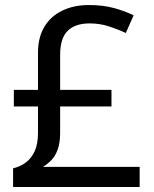

<svg xmlns="http://www.w3.org/2000/svg" viewBox="-20 -743 612 763"><path d="M334 -723Q389 -723 433 -711Q477 -699 511 -682L480 -612Q450 -626 413.5 -638Q377 -650 336 -650Q279 -650 249 -620.5Q219 -591 219 -525V-386H423V-320H219V-216Q219 -176 209.5 -149.5Q200 -123 184.5 -107Q169 -91 151 -80H535V0H32V-74Q61 -81 83 -97.5Q105 -114 118 -142.5Q131 -171 131 -215V-320H35V-386H131V-534Q131 -594 156 -636Q181 -678 227 -700.5Q273 -723 334 -723Z"/></svg>

Font: Noto Sans Georgian
Style: Regular
Weight: 400
Designer: Monotype Design Team, Akaki Razmadze
Foundry: Google LLC
Version: Version 2.002